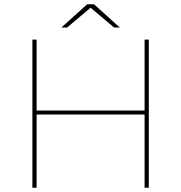

<svg xmlns="http://www.w3.org/2000/svg" viewBox="-20 -887 856 907"><path d="M663 0V-700H683V0ZM133 0V-700H153V0ZM148 -346V-365H668V-346ZM270 -757 392 -867H424L546 -757H519L405 -853H411L297 -757Z"/></svg>

Font: Montserrat Alternates Thin
Style: Regular
Weight: 100
Designer: Julieta Ulanovsky
Foundry: Julieta Ulanovsky
Version: Version 9.000